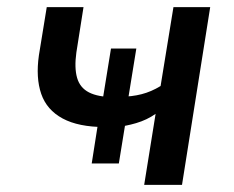

<svg xmlns="http://www.w3.org/2000/svg" viewBox="-20 -518 656 538"><path d="M384 0 416 -199Q392 -182 361.5 -173Q331 -164 304 -162L333 -183L313 -60H237L256 -181L274 -162Q200 -162 155.5 -186Q111 -210 95.5 -255Q80 -300 89 -363L111 -498H214L194 -371Q188 -328 196 -300Q204 -272 229.5 -259Q255 -246 299 -246L267 -234L291 -382H362L338 -234L318 -247Q349 -247 376.5 -254Q404 -261 430 -277L466 -498H569L490 0Z"/></svg>

Font: Nunito Sans 7pt SemiCondensed SemiBold
Style: Italic
Weight: 600
Width: 4
Italic angle: -9°
Designer: Vernon Adams
Foundry: Vernon Adams
Version: Version 3.101;gftools[0.9.27]